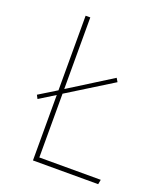

<svg xmlns="http://www.w3.org/2000/svg" viewBox="-128 -765 717 849"><g transform="rotate(20 230.5 -340.5)"><path d="M439 -22 435 0H128V-308L54 -262L45 -279L128 -330V-681H150V-344L351 -470L361 -453L150 -322V-22Z"/></g></svg>

Font: Fira Sans Thin
Style: Regular
Weight: 100
Designer: bBox Type GmbH & Carrois Corporate GbR & Edenspiekermann AG
Foundry: bBox Type GmbH & Carrois Corporate GbR & Edenspiekermann AG
Version: Version 4.301